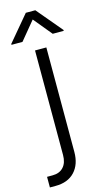

<svg xmlns="http://www.w3.org/2000/svg" viewBox="-173 -802 578 1041"><g transform="rotate(-15 115.5 -281.5)"><path d="M84.2 -545.5H147.7V41.2Q147.7 110.8 109.4 151.8Q71 192.8 1.8 192.8H-30.2V133.2H1.1Q40.1 133.2 62.1 109Q84.2 84.9 84.2 41.2ZM30.5 -608H-31.2V-612.9L88.8 -755.7H142L262.1 -612.9V-608H200.3L115.4 -710.9Z"/></g></svg>

Font: Inter Zeller Light
Style: Regular
Weight: 300
Designer: Rasmus Andersson; Joe Bland
Foundry: zeller
Version: Version 3.015;git-dec3a8cb1